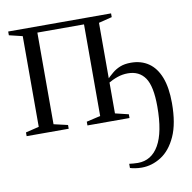

<svg xmlns="http://www.w3.org/2000/svg" viewBox="-82 -584 909 908"><g transform="rotate(-10 372.5 -130.0)"><path d="M527 241Q510.5 241 495 238.5Q479.5 236 471 233V213Q478 214 491 215Q504 216 512.5 216Q578 216 613.5 154.2Q649 92.5 649 -31Q649 -128.5 621 -169Q593 -209.5 538.5 -209.5Q512.5 -209.5 488.5 -201.2Q464.5 -193 438 -177.5V-194.5Q455 -211.5 471.8 -225.5Q488.5 -239.5 509.8 -248Q531 -256.5 561.5 -256.5Q610.5 -256.5 646 -232.2Q681.5 -208 700.8 -158.8Q720 -109.5 720 -35Q720 63.5 692.2 124.2Q664.5 185 620.2 213Q576 241 527 241ZM16 0V-18L80 -33.5V-469L16 -484.5V-502.5H510V-484.5L446 -468.5V-33.5L510 -18V0H308V-18L375 -33.5V-473.5H151V-33.5L218 -18V0Z"/></g></svg>

Font: Merriweather 144pt Light
Style: Regular
Weight: 300
Version: Version 2.100